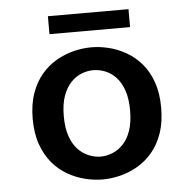

<svg xmlns="http://www.w3.org/2000/svg" viewBox="-49 -698 748 757"><g transform="rotate(-5 325.0 -319.0)"><path d="M327.5 11Q293.5 11 258 2.2Q222.5 -6.5 189.2 -25.5Q156 -44.5 130 -75.2Q104 -106 88.5 -149.5Q73 -193 73 -251Q73 -308.5 88.5 -352Q104 -395.5 130 -426Q156 -456.5 189.2 -475.5Q222.5 -494.5 258 -503.2Q293.5 -512 327.5 -512Q361.5 -512 397 -503.2Q432.5 -494.5 465.5 -475.5Q498.5 -456.5 524.8 -426Q551 -395.5 566.2 -352Q581.5 -308.5 581.5 -251Q581.5 -193 566.2 -149.5Q551 -106 524.8 -75.2Q498.5 -44.5 465.5 -25.5Q432.5 -6.5 397 2.2Q361.5 11 327.5 11ZM327.5 -79.5Q350.5 -79.5 373.8 -88.8Q397 -98 416.2 -117.8Q435.5 -137.5 447 -170.5Q458.5 -203.5 458.5 -251Q458.5 -298 447 -330.8Q435.5 -363.5 416.2 -383.5Q397 -403.5 373.8 -412.5Q350.5 -421.5 327.5 -421.5Q304.5 -421.5 281.2 -412.5Q258 -403.5 238.8 -383.5Q219.5 -363.5 207.8 -330.8Q196 -298 196 -251Q196 -203.5 207.8 -170.5Q219.5 -137.5 238.8 -117.8Q258 -98 281.2 -88.8Q304.5 -79.5 327.5 -79.5ZM168 -578V-649H487V-578Z"/></g></svg>

Font: Trispace Thin Medium
Style: Regular
Weight: 500
Version: Version 1.210